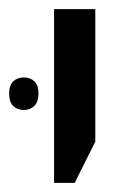

<svg xmlns="http://www.w3.org/2000/svg" viewBox="-61 -612 285 419"><path d="M57 -213V-592H147V-303L102 -213ZM-41 -408Q-41 -426 -32 -434.5Q-23 -443 -9 -443Q5 -443 14 -434.5Q23 -426 23 -408Q23 -390 14 -381Q5 -372 -9 -372Q-23 -372 -32 -380.5Q-41 -389 -41 -408Z"/></svg>

Font: Noto Sans Hebrew Condensed
Style: Regular
Weight: 400
Width: 3
Designer: Monotype Design Team
Foundry: Monotype Imaging Inc.
Version: Version 2.004; ttfautohint (v1.8.4.7-5d5b)